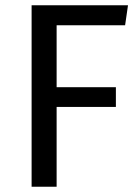

<svg xmlns="http://www.w3.org/2000/svg" viewBox="-20 -709 531 729"><path d="M100 -689H466L455 -613H195V-378H420V-303H195V0H100Z"/></svg>

Font: Statis Sans
Style: Regular
Weight: 400
Designer: bBox Type GmbH
Foundry: bBox Type GmbH
Version: Version 1.000